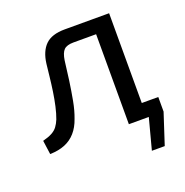

<svg xmlns="http://www.w3.org/2000/svg" viewBox="-116 -592 810 842"><g transform="rotate(-20 289.0 -171.5)"><path d="M410 -68H559V0L512 144H452L490 0H410ZM469 -487V-420H291Q260 -420 246.5 -406.5Q233 -393 228 -359Q223 -315 216.5 -269Q210 -223 202 -180Q194 -137 181 -103Q169 -68 148 -44Q127 -20 97.5 -8Q68 4 28 5L19 -60Q46 -67 62.5 -76Q79 -85 88.5 -98Q98 -111 105 -128Q114 -152 121 -183Q128 -214 133 -248Q138 -282 141.5 -314.5Q145 -347 148 -373Q155 -429 184.5 -458Q214 -487 275 -487ZM482 -487V0H397V-487Z"/></g></svg>

Font: Exo 2
Style: Regular
Weight: 400
Designer: Natanael Gama
Foundry: Natanael Gama
Version: Version 2.010